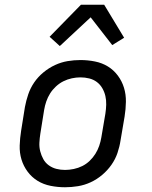

<svg xmlns="http://www.w3.org/2000/svg" viewBox="-20 -781 640 809"><path d="M254 8Q223 8 193 2Q163 -4 138.5 -19Q114 -34 96.5 -57.5Q79 -81 70.5 -109Q62 -137 63 -168Q64 -199 69 -230L85 -330Q90 -357 99 -383.5Q108 -410 124 -433.5Q140 -457 163 -476Q186 -495 212 -507Q238 -519 265 -523.5Q292 -528 319 -528Q350 -528 380 -522Q410 -516 434.5 -501Q459 -486 476.5 -462.5Q494 -439 502.5 -411Q511 -383 510.5 -352Q510 -321 505 -290L488 -190Q484 -163 475 -136.5Q466 -110 449.5 -86.5Q433 -63 410.5 -44Q388 -25 362 -13Q336 -1 308.5 3.5Q281 8 254 8ZM254 -65Q272 -65 291 -69Q310 -73 327 -81.5Q344 -90 358 -103.5Q372 -117 382 -133Q392 -149 398 -166.5Q404 -184 407 -202L424 -302Q427 -321 427.5 -340Q428 -359 424 -376.5Q420 -394 411 -409.5Q402 -425 388 -435.5Q374 -446 356 -450.5Q338 -455 319 -455Q301 -455 282.5 -451Q264 -447 247 -438.5Q230 -430 215.5 -416.5Q201 -403 191 -387Q181 -371 175 -353.5Q169 -336 166 -318L150 -218Q147 -199 146 -180Q145 -161 149.5 -143.5Q154 -126 162.5 -110.5Q171 -95 185.5 -84.5Q200 -74 217.5 -69.5Q235 -65 254 -65ZM232 -587 189 -626 321 -761H419L503 -622L453 -591L362 -708Z"/></svg>

Font: Iosevka Plex Etoile
Style: Italic
Weight: 400
Italic angle: -9°
Designer: Belleve Invis
Foundry: Belleve Invis
Version: Version 25.1.1; ttfautohint (v1.8.4)